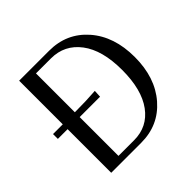

<svg xmlns="http://www.w3.org/2000/svg" viewBox="-163 -783 933 933"><g transform="rotate(-45 303.0 -316.5)"><path d="M91.8 -632.8H297.9Q418 -632.8 494.4 -545.7Q570.8 -458.5 570.8 -316.9Q570.8 -175.3 494.4 -87.6Q418 0 297.9 0H91.8V-299.8H24.9V-333H91.8ZM174.8 -600.1V-333H181.2Q217.3 -333 251.2 -334.2Q285.2 -335.4 300.8 -336.9L316.9 -337.9L314.9 -299.8H174.8V-33.2H282.2Q374.5 -33.2 428.7 -106.9Q482.9 -180.7 482.9 -315.9Q482.9 -451.7 426.8 -525.9Q370.6 -600.1 277.8 -600.1Z"/></g></svg>

Font: Resagokr
Style: Regular
Weight: 500
Designer: gluk
Foundry: gluk
Version: Version 0.95